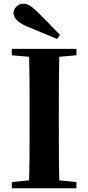

<svg xmlns="http://www.w3.org/2000/svg" viewBox="-20 -1005 471 1025"><path d="M300 -819 285 -797Q243 -814 202 -831.5Q161 -849 119 -866Q81 -883 66.5 -901.5Q52 -920 52 -935Q52 -954 67 -969.5Q82 -985 106 -985Q122 -985 139 -975Q156 -965 181 -940Q209 -912 239.5 -881.5Q270 -851 300 -819ZM43 0V-33L200 -49H229L388 -33V0ZM134 0Q137 -86 137.5 -173Q138 -260 138 -349V-394Q138 -483 137.5 -570Q137 -657 134 -744H297Q295 -658 294.5 -570.5Q294 -483 294 -394V-349Q294 -262 294.5 -174.5Q295 -87 297 0ZM43 -710V-744H388V-710L229 -696H200Z"/></svg>

Font: Noto Serif KR ExtraLight ExtraBold
Style: Regular
Weight: 800
Version: Version 2.003-H1;hotconv 1.1.1;makeotfexe 2.6.0